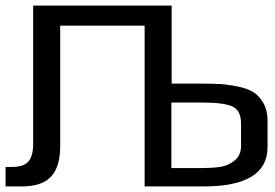

<svg xmlns="http://www.w3.org/2000/svg" viewBox="-41 -669 988 689"><path d="M3 -70Q44 -70 61 -89.5Q78 -109 78 -153V-649H575V-369H672Q718 -369 747 -367.5Q776 -366 812.5 -358.5Q849 -351 869.5 -337.5Q890 -324 904.5 -298.5Q919 -273 919 -237V-141Q919 0 690 0H478V-577H175V-144Q175 -70 142 -35Q109 0 37 0H-21V-70ZM683 -66Q724 -66 751.5 -70.5Q779 -75 801.5 -93.5Q824 -112 824 -145V-226Q824 -272 793 -287Q762 -301 685 -301H574V-66Z"/></svg>

Font: Gamestation Display
Style: Regular
Weight: 400
Designer: Jonas Hecksher
Foundry: Jonas Hecksher, Playtypeª, e-types AS
Version: Version 1.003